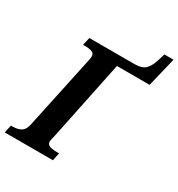

<svg xmlns="http://www.w3.org/2000/svg" viewBox="-218 -977 1026 1105"><g transform="rotate(30 295.0 -424.0)"><path d="M-10 -52H2Q35 -52 56.5 -64.5Q78 -77 86 -113L190 -601Q194 -621 194 -628Q194 -648 177.5 -655Q161 -662 129 -662H117L129 -714H432Q478 -714 500.5 -736Q523 -758 537 -804L550 -848H611L564 -654H347L240 -137Q229 -91 229 -86Q229 -66 246.5 -59Q264 -52 298 -52H310L299 0H-21Z"/></g></svg>

Font: Noto Serif Narrow
Style: Bold Italic
Weight: 700
Width: 4
Italic angle: -12°
Designer: Monotype Design Team
Foundry: Monotype Imaging Inc.
Version: Version 1.001